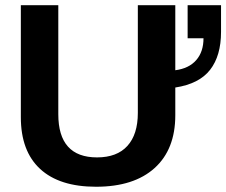

<svg xmlns="http://www.w3.org/2000/svg" viewBox="-20 -708 870 738"><path d="M349.1 9.8Q208.5 9.8 134.3 -58.6Q60.1 -127 60.1 -257.8V-688H204.1V-269Q204.1 -103 353 -103Q429.7 -103 469.7 -147.2Q509.8 -191.4 509.8 -273.9V-688H653.8V-438Q706.1 -444.8 734.1 -476.8Q762.2 -508.8 762.2 -561H701.2V-688H829.6V-585.4Q829.6 -493.7 787.6 -439.7Q745.6 -385.7 653.8 -371.6V-265.1Q653.8 -133.8 574.2 -62Q494.6 9.8 349.1 9.8Z"/></svg>

Font: Liberation Sans
Style: Bold
Weight: 700
Designer: Steve Matteson
Foundry: Ascender Corporation
Version: Version 2.1.5